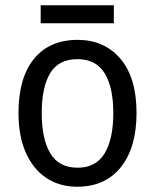

<svg xmlns="http://www.w3.org/2000/svg" viewBox="-20 -748 586 727"><path d="M497 -320Q497 -190 438 -115.5Q379 -41 272 -41Q205 -41 155 -74.5Q105 -108 77.5 -170.5Q50 -233 50 -320Q50 -453 108.5 -525Q167 -597 274 -597Q375 -597 436 -525.5Q497 -454 497 -320ZM138 -320Q138 -222 170.5 -167.5Q203 -113 274 -113Q343 -113 376 -167Q409 -221 409 -320Q409 -418 376 -471Q343 -524 273 -524Q202 -524 170 -471Q138 -418 138 -320ZM411 -728V-660H134V-728Z"/></svg>

Font: Noto Sans Tamil UI SemiCondensed
Style: Regular
Weight: 400
Width: 4
Designer: Jelle Bosma - Monotype Design Team
Foundry: Monotype Imaging Inc.
Version: Version 2.004; ttfautohint (v1.8.4.7-5d5b)